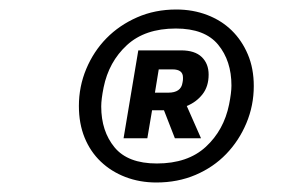

<svg xmlns="http://www.w3.org/2000/svg" viewBox="-20 -730 640 404"><path d="M309 -346Q274 -346 244 -357.5Q214 -369 192 -390Q170 -411 158 -440.5Q146 -470 146 -507Q146 -548 161.5 -585Q177 -622 204 -649.5Q231 -677 268.5 -693.5Q306 -710 351 -710Q386 -710 416 -698.5Q446 -687 467.5 -666Q489 -645 501.5 -615.5Q514 -586 514 -549Q514 -508 498.5 -471Q483 -434 456 -406Q429 -378 391.5 -362Q354 -346 309 -346ZM310 -386Q375 -386 413 -421Q451 -456 462 -510Q467 -535 467 -550Q467 -602 439 -636Q411 -670 350 -670Q285 -670 247 -635Q209 -600 198 -546Q193 -521 193 -506Q193 -454 221 -420Q249 -386 310 -386ZM290 -439H240L271 -624H361Q390 -624 404.5 -610Q419 -596 419 -573Q419 -548 406 -531.5Q393 -515 373 -507L403 -439H348L325 -498H300ZM334 -535Q361 -535 364 -556Q365 -561 365 -563.5Q365 -566 365 -567Q365 -584 343 -584H314L306 -535Z"/></svg>

Font: IBM Plex Mono SemiBold
Style: Italic
Weight: 600
Italic angle: -9°
Monospace: yes
Designer: Mike Abbink, Paul van der Laan, Pieter van Rosmalen
Foundry: Bold Monday
Version: Version 2.3